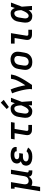

<svg xmlns="http://www.w3.org/2000/svg" viewBox="1884 -2712 1032 4841"><g transform="rotate(-90 2399.5 -291.0)"><path d="M-1 205 106 -438H63V-530H229L177 -217Q174 -201 173.5 -185.5Q173 -170 175 -155Q177 -140 183.5 -126Q190 -112 201 -102.5Q212 -93 226.5 -88.5Q241 -84 257 -84Q279 -84 300 -91Q321 -98 338.5 -113Q356 -128 365 -149Q374 -170 378 -191L434 -530H542L474 -122Q473 -114 474 -107Q475 -100 479.5 -94.5Q484 -89 491 -86.5Q498 -84 506 -84H524V8H491Q468 8 446.5 4Q425 0 407 -11.5Q389 -23 378 -41Q367 -59 364 -81Q354 -61 339 -43.5Q324 -26 305 -14Q286 -2 265 3Q244 8 223 8Q200 8 178 3Q156 -2 138 -13Q135 16 132 45Q129 74 124 102L107 205Z M871 8Q842 8 813.5 5Q785 2 758 -6.5Q731 -15 707.5 -29.5Q684 -44 668.5 -66.5Q653 -89 647 -117Q641 -145 646 -174Q649 -193 657.5 -211.5Q666 -230 682 -243.5Q698 -257 716.5 -266Q735 -275 754 -281Q739 -290 726.5 -303Q714 -316 707 -332.5Q700 -349 698.5 -368Q697 -387 700 -406Q704 -428 715 -449.5Q726 -471 744 -486.5Q762 -502 783.5 -512.5Q805 -523 827.5 -528.5Q850 -534 872 -536Q894 -538 916 -538Q941 -538 965 -535.5Q989 -533 1011.5 -527Q1034 -521 1054.5 -510Q1075 -499 1090 -481.5Q1105 -464 1111.5 -441Q1118 -418 1114 -394Q1114 -392 1113.5 -390Q1113 -388 1112 -386H1005Q1005 -387 1005.5 -387.5Q1006 -388 1006 -389Q1008 -399 1004 -408.5Q1000 -418 993 -425Q986 -432 976.5 -436Q967 -440 957.5 -442Q948 -444 937.5 -445Q927 -446 916 -446Q906 -446 895 -445Q884 -444 873 -442Q862 -440 851 -436.5Q840 -433 830.5 -427Q821 -421 814 -411Q807 -401 806 -390Q803 -373 810.5 -358Q818 -343 832 -335Q846 -327 863 -324.5Q880 -322 897 -322H960L945 -229H882Q869 -229 856 -228.5Q843 -228 830.5 -225.5Q818 -223 805 -218Q792 -213 780.5 -205.5Q769 -198 761.5 -186.5Q754 -175 752 -162Q749 -148 753.5 -134.5Q758 -121 767.5 -112Q777 -103 789.5 -98Q802 -93 815.5 -89.5Q829 -86 843 -85Q857 -84 871 -84Q889 -84 907.5 -86.5Q926 -89 943.5 -95Q961 -101 977.5 -112Q994 -123 1005 -139L1100 -98Q1082 -70 1055 -48.5Q1028 -27 997.5 -14Q967 -1 935 3.5Q903 8 871 8Z M1552 0Q1530 0 1509 -3.5Q1488 -7 1470 -17Q1452 -27 1439 -42.5Q1426 -58 1419.5 -77.5Q1413 -97 1413 -119Q1413 -141 1417 -162L1462 -438H1306L1321 -530H1742L1727 -438H1570L1522 -147Q1520 -138 1520 -128.5Q1520 -119 1523.5 -110.5Q1527 -102 1535 -97Q1543 -92 1552 -92H1670V0Z M2022 8Q1993 8 1964 1.5Q1935 -5 1912.5 -21.5Q1890 -38 1875.5 -62.5Q1861 -87 1855 -114.5Q1849 -142 1850 -172Q1851 -202 1856 -232L1874 -342Q1878 -367 1886 -392Q1894 -417 1908 -440.5Q1922 -464 1941.5 -483Q1961 -502 1985 -515Q2009 -528 2034.5 -533Q2060 -538 2086 -538Q2110 -538 2132.5 -530.5Q2155 -523 2171.5 -508Q2188 -493 2199.5 -473Q2211 -453 2219 -432Q2227 -456 2235 -480.5Q2243 -505 2251 -530H2356Q2330 -462 2304.5 -393Q2279 -324 2252 -256Q2258 -192 2261.5 -128Q2265 -64 2270 0H2165Q2165 -21 2165.5 -42.5Q2166 -64 2166 -85Q2153 -67 2137.5 -50Q2122 -33 2103.5 -19.5Q2085 -6 2064 1Q2043 8 2022 8ZM2022 -84Q2042 -84 2060 -96Q2078 -108 2091 -124.5Q2104 -141 2114.5 -159Q2125 -177 2133.5 -195.5Q2142 -214 2150 -233Q2158 -252 2165 -271Q2164 -289 2162.5 -306.5Q2161 -324 2158.5 -341.5Q2156 -359 2151.5 -376.5Q2147 -394 2139.5 -409Q2132 -424 2118 -435Q2104 -446 2086 -446Q2072 -446 2057.5 -441.5Q2043 -437 2031.5 -428Q2020 -419 2010.5 -407Q2001 -395 1995 -381.5Q1989 -368 1985 -354.5Q1981 -341 1979 -327L1961 -217Q1959 -202 1957.5 -187.5Q1956 -173 1957 -159Q1958 -145 1962 -131.5Q1966 -118 1974 -107Q1982 -96 1995 -90Q2008 -84 2022 -84ZM2123 -583 2071 -637 2233 -787 2303 -713Z M2570 0Q2576 -33 2574.5 -66.5Q2573 -100 2568 -132Q2563 -164 2557 -196Q2551 -228 2543.5 -259Q2536 -290 2527.5 -321Q2519 -352 2510 -382.5Q2501 -413 2490 -443Q2479 -473 2467 -502L2565 -538Q2584 -494 2599.5 -448.5Q2615 -403 2628 -356.5Q2641 -310 2651.5 -263Q2662 -216 2670 -168Q2687 -192 2702.5 -217Q2718 -242 2733 -267Q2748 -292 2762 -317.5Q2776 -343 2788 -369.5Q2800 -396 2810.5 -422.5Q2821 -449 2825 -477L2834 -530H2942L2933 -477Q2928 -445 2916 -413.5Q2904 -382 2890 -351Q2876 -320 2860 -290.5Q2844 -261 2827 -231Q2810 -201 2792 -172Q2774 -143 2755 -114Q2736 -85 2717 -56.5Q2698 -28 2678 0Z M3254 8Q3223 8 3192.5 2Q3162 -4 3137 -19Q3112 -34 3094 -57.5Q3076 -81 3067 -109.5Q3058 -138 3058 -169.5Q3058 -201 3064 -232L3082 -342Q3086 -369 3095.5 -396Q3105 -423 3122 -446.5Q3139 -470 3162.5 -488.5Q3186 -507 3212.5 -518.5Q3239 -530 3266 -535.5Q3293 -541 3321 -541Q3353 -541 3382.5 -533.5Q3412 -526 3437.5 -511Q3463 -496 3481.5 -472.5Q3500 -449 3508.5 -420.5Q3517 -392 3517 -360.5Q3517 -329 3512 -298L3493 -188Q3489 -161 3479.5 -134Q3470 -107 3453 -83.5Q3436 -60 3413 -41.5Q3390 -23 3363.5 -11.5Q3337 0 3309 4Q3281 8 3254 8ZM3256 -84Q3272 -84 3288 -87Q3304 -90 3318.5 -97.5Q3333 -105 3345.5 -117Q3358 -129 3366.5 -143Q3375 -157 3380 -172Q3385 -187 3388 -203L3406 -313Q3410 -338 3409 -362.5Q3408 -387 3396.5 -406.5Q3385 -426 3363 -436Q3341 -446 3317 -446Q3301 -446 3285.5 -442.5Q3270 -439 3255.5 -431.5Q3241 -424 3229 -412.5Q3217 -401 3208.5 -387Q3200 -373 3195 -357.5Q3190 -342 3187 -327L3169 -217Q3165 -193 3166 -168.5Q3167 -144 3178 -124.5Q3189 -105 3210.5 -94.5Q3232 -84 3256 -84Q3256 -84 3256 -84Q3256 -84 3256 -84Z M3952 0Q3930 0 3909 -3.5Q3888 -7 3870 -17Q3852 -27 3839 -42.5Q3826 -58 3819.5 -77.5Q3813 -97 3813 -119Q3813 -141 3817 -162L3862 -438H3721V-530H3985L3922 -147Q3920 -138 3920 -128.5Q3920 -119 3923.5 -110.5Q3927 -102 3935 -97Q3943 -92 3952 -92H4070V0Z M4422 8Q4393 8 4364 1.5Q4335 -5 4312.5 -21.5Q4290 -38 4275.5 -62.5Q4261 -87 4255 -114.5Q4249 -142 4250 -172Q4251 -202 4256 -232L4274 -342Q4278 -367 4286 -392Q4294 -417 4308 -440.5Q4322 -464 4341.5 -483Q4361 -502 4385 -515Q4409 -528 4434.5 -533Q4460 -538 4486 -538Q4510 -538 4532.5 -530.5Q4555 -523 4571.5 -508Q4588 -493 4599.5 -473Q4611 -453 4619 -432Q4627 -456 4635 -480.5Q4643 -505 4651 -530H4756Q4730 -462 4704.5 -393Q4679 -324 4652 -256Q4658 -192 4661.5 -128Q4665 -64 4670 0H4565Q4565 -21 4565.5 -42.5Q4566 -64 4566 -85Q4553 -67 4537.5 -50Q4522 -33 4503.5 -19.5Q4485 -6 4464 1Q4443 8 4422 8ZM4422 -84Q4442 -84 4460 -96Q4478 -108 4491 -124.5Q4504 -141 4514.5 -159Q4525 -177 4533.5 -195.5Q4542 -214 4550 -233Q4558 -252 4565 -271Q4564 -289 4562.5 -306.5Q4561 -324 4558.5 -341.5Q4556 -359 4551.5 -376.5Q4547 -394 4539.5 -409Q4532 -424 4518 -435Q4504 -446 4486 -446Q4472 -446 4457.5 -441.5Q4443 -437 4431.5 -428Q4420 -419 4410.5 -407Q4401 -395 4395 -381.5Q4389 -368 4385 -354.5Q4381 -341 4379 -327L4361 -217Q4359 -202 4357.5 -187.5Q4356 -173 4357 -159Q4358 -145 4362 -131.5Q4366 -118 4374 -107Q4382 -96 4395 -90Q4408 -84 4422 -84Z"/></g></svg>

Font: Iosevka Slab Semibold Extended
Style: Italic
Weight: 600
Width: 7
Italic angle: -9°
Monospace: yes
Designer: Belleve Invis
Foundry: Belleve Invis
Version: Version 11.1.0; ttfautohint (v1.8.3)